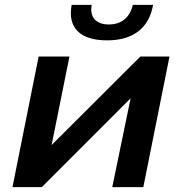

<svg xmlns="http://www.w3.org/2000/svg" viewBox="-20 -765 744 785"><path d="M31 0 138 -534H264L191 -172L554 -534H673L566 0H439L514 -363L151 0ZM418 -600Q335 -600 297.5 -637.5Q260 -675 273 -745H355Q348 -707 367 -686Q386 -665 425 -665Q463 -665 488.5 -685.5Q514 -706 523 -745H606Q593 -673 545 -636.5Q497 -600 418 -600Z"/></svg>

Font: MOST Montserrat SemiBold
Style: Italic
Weight: 600
Italic angle: -11.3°
Designer: Julieta Ulanovsky
Foundry: Julieta Ulanovsky
Version: Version 8.000;March 11, 2024;FontCreator 15.0.0.2926 64-bit